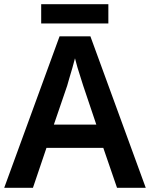

<svg xmlns="http://www.w3.org/2000/svg" viewBox="-20 -889 711 909"><path d="M534 0 469 -189H200L136 0H0L262 -717H408L670 0ZM374 -483Q370 -497 362 -521Q354 -545 346.5 -570.5Q339 -596 335 -613Q330 -593 322.5 -567Q315 -541 308 -518Q301 -495 298 -483L235 -299H436ZM493 -869V-778H175V-869Z"/></svg>

Font: Noto Sans Hanifi Rohingya SemiBold
Style: Regular
Weight: 600
Version: Version 2.101